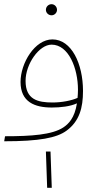

<svg xmlns="http://www.w3.org/2000/svg" viewBox="-20 -669 471 916"><path d="M226 -596C240 -596 252 -608 252 -622C252 -637 240 -649 226 -649C211 -649 199 -637 199 -622C199 -608 211 -596 226 -596ZM0 5C167 5 251 -11 298 -46C359 -91 376 -155 376 -235C376 -365 321 -481 230 -481C146 -481 78 -368 78 -278C78 -182 146 -156 227 -156C268 -156 315 -161 347 -176C336 -105 306 -77 282 -61C229 -26 129 -19 4 -19ZM102 -283C102 -364 167 -456 226 -456C308 -456 352 -342 352 -241C352 -227 351 -214 350 -202C321 -189 274 -180 231 -180C160 -180 102 -194 102 -283ZM205 227H227L221 54H199Z"/></svg>

Font: Noto Sans Arabic UI Th
Style: Regular
Weight: 100
Designer: Monotype Design Team, Nadine Chahine and Nizar Qandah
Foundry: Monotype Imaging Inc.
Version: Version 2.010